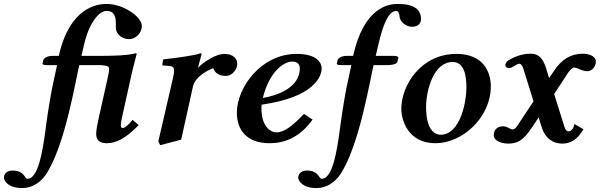

<svg xmlns="http://www.w3.org/2000/svg" viewBox="-113 -718 3049 976"><path d="M428.5 -662.5C435.5 -662.5 453 -662 462 -650C476 -632 476 -619 476 -576C476 -547 505 -519 543 -519C576 -519 608 -549 608 -586C608 -633 514 -698 429 -698C382 -698 241 -682 186 -434H155C122 -434 109 -420 107 -412C106 -407 103 -394 103 -394C103 -389 111 -387 129 -387H177L154 -280C147.9 -251.8 130 -149 121 -78C102.8 65.8 79 191 26 191C12 191 12 149 -49 149C-82 149 -93 170 -93 185C-93 202 -71 238 0 238C49 238 91 211 119 171C217.3 27.5 272.9 -318.4 290 -387H382C410 -387 442 -386 442 -370C442 -358 437.3 -334.9 434 -320L389 -119C382.1 -88.3 376 -56 376 -39C376 -21 379 10 430 10C482 10 530 -19 592 -82L561 -109C540 -82 521 -67 510 -67C505 -67 501 -71 501 -83C501 -92 503.8 -105.8 508 -125L552.3 -325.2C563.6 -376.1 582 -444 582 -444C582 -446.6 580 -447 576 -447C531 -435 453 -434 391 -434H301L314 -490C341.7 -609.3 393.5 -662.5 428.5 -662.5Z M895 -375 894 -376 912 -444C912 -446.6 910 -447 906 -447C875 -436 788 -424 716 -416L712 -386L754 -382C763 -380.7 772.1 -376 772.1 -359.5C772.1 -350.4 770.1 -337.7 766 -320L692 0L701 20L808 -8L868 -279C879.7 -331.8 954.5 -366.5 971 -371C977 -356.5 990 -332 1035 -332C1067 -332 1093 -365 1093 -393C1093 -416 1078 -444 1025 -444C989 -444 926.8 -407.6 895 -375Z M1522 -369C1522 -405 1491 -444 1395 -444C1212 -444 1091 -271 1091 -145C1091 -58 1141 10 1257 10C1348 10 1419 -31 1476 -110L1432 -139C1372 -75 1329 -45 1293 -45C1258 -45 1216 -80 1216 -167C1216 -171 1216 -178 1217 -186C1487 -224 1522 -332 1522 -369ZM1411 -370C1411 -273 1297 -232 1223 -220C1258 -360 1333 -405 1372 -405C1395 -405 1411 -395 1411 -370Z M1673 -387 1650 -280C1643.9 -251.8 1626 -149 1617 -78C1598.8 65.8 1575 191 1522 191C1508 191 1508 149 1447 149C1414 149 1403 170 1403 185C1403 202 1425 238 1496 238C1545 238 1587 211 1615 171C1713.3 27.5 1768.9 -318.4 1786 -387H1859C1877 -387 1904 -392 1907 -403L1912 -425C1912 -431 1903 -434 1884 -434H1797L1810 -490C1837.7 -609.3 1866 -662 1901 -662C1912 -662 1917 -651 1918 -634C1920 -607 1952 -582 1980 -582C2012 -582 2027 -597 2027 -622C2027 -667 1995 -698 1909 -698C1862 -698 1737 -682 1682 -434H1651C1618 -434 1605 -420 1603 -412C1602 -407 1599 -394 1599 -394C1599 -389 1607 -387 1625 -387Z M1927 -165C1927 -111 1958 10 2101 10C2238 10 2382 -121 2382 -279C2382 -351 2345 -444 2207 -444C2027 -444 1927 -285 1927 -165ZM2053 -173C2053 -260 2091 -403 2188 -403C2247 -403 2258 -333 2258 -272C2258 -208 2230 -33 2126 -33C2103 -33 2053 -50 2053 -173Z M2702 -356 2678 -321 2663 -371C2650 -410 2633 -445 2585 -445C2542 -445 2507 -432 2471 -411C2457 -401 2456 -392 2456 -386C2456 -377 2462 -372 2474 -372C2495 -372 2512 -394 2526 -394C2534 -394 2541 -388 2547 -370L2599 -203L2515 -76C2506 -64 2499 -60 2493 -60C2479 -60 2467 -76 2445 -76C2410 -76 2397 -54 2397 -30C2397 -1 2439 12 2470 12C2516 12 2546.5 -3.3 2589 -67L2625 -121L2641 -70C2657.3 -18.1 2695 12 2745 12C2787 12 2822 -8 2853 -61L2806 -88C2806 -70 2792 -50 2777 -50C2769 -50 2761 -57 2756 -74L2704 -240L2776 -350C2787 -366 2801 -375 2805 -375C2809 -375 2821 -372 2829 -368C2838 -363 2858 -356 2872 -356C2897 -356 2916 -380 2916 -405C2916 -432 2882 -445 2850 -445C2789 -445 2742 -417 2702 -356Z"/></svg>

Font: Linux Libertine O
Style: Bold Italic
Weight: 700
Italic angle: -11.5°
Designer: Philipp H. Poll
Foundry: Philipp H. Poll
Version: Version 4.1.0